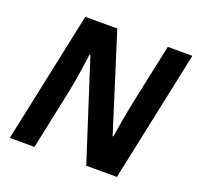

<svg xmlns="http://www.w3.org/2000/svg" viewBox="-125 -848 1010 982"><g transform="rotate(20 380.0 -357.0)"><path d="M25.9 0 176.8 -713.9H351.1L517.1 -188H521Q524.4 -209 529.8 -242.4Q535.2 -275.9 541.7 -311.8Q548.3 -347.7 554.2 -376L626 -713.9H759.8L608.9 0H441.9L268.1 -540H263.2Q262.7 -534.2 259.5 -511.7Q256.3 -489.3 251.7 -457.8Q247.1 -426.3 241.7 -393.8Q236.3 -361.3 231 -335.9L160.2 0Z"/></g></svg>

Font: Open Sans
Style: Bold Italic
Weight: 700
Italic angle: -12°
Designer: Monotype Design Team
Foundry: Monotype Imaging Inc.
Version: Version 3.003; ttfautohint (v1.8.4)